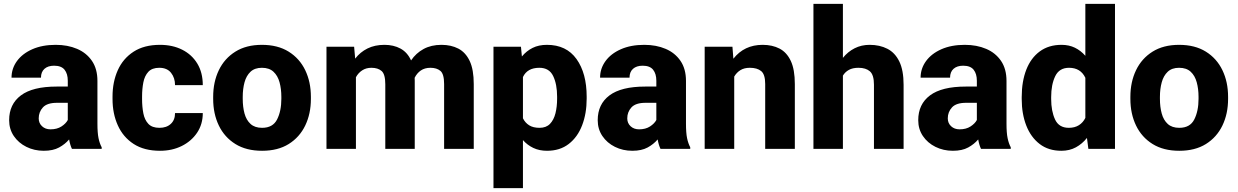

<svg xmlns="http://www.w3.org/2000/svg" viewBox="-20 -770 6401 993"><path d="M352.1 0Q342.8 -19 337.4 -48.8Q316.9 -24.4 285.6 -7.3Q254.4 9.8 206.5 9.8Q157.2 9.8 116.5 -10.5Q75.7 -30.8 51.5 -66.4Q27.3 -102.1 27.3 -148.4Q27.3 -231 88.1 -276.6Q148.9 -322.3 273.4 -322.3H330.6V-352.5Q330.6 -388.2 314 -409.2Q297.4 -430.2 259.8 -430.2Q228 -430.2 210 -414.1Q191.9 -397.9 191.9 -368.2H39.6Q39.6 -415.5 67.6 -454.1Q95.7 -492.7 147.2 -515.4Q198.7 -538.1 268.1 -538.1Q330.1 -538.1 378.7 -517.3Q427.2 -496.6 455.6 -455.1Q483.9 -413.6 483.9 -351.6V-130.4Q483.9 -83 489.5 -55.7Q495.1 -28.3 505.9 -8.3V0ZM241.2 -101.1Q274.9 -101.1 297.9 -116Q320.8 -130.9 330.6 -149.4V-238.3H274.9Q223.6 -238.3 201.9 -214.6Q180.2 -190.9 180.2 -157.7Q180.2 -133.3 197.3 -117.2Q214.4 -101.1 241.2 -101.1Z M804.7 -108.9Q841.3 -108.9 863.3 -129.2Q885.3 -149.4 885.3 -185.1H1028.8Q1028.8 -127.4 999.3 -83.5Q969.7 -39.6 919.9 -14.9Q870.1 9.8 807.6 9.8Q725.6 9.8 671.1 -25.6Q616.7 -61 589.4 -121.6Q562 -182.1 562 -257.8V-270.5Q562 -346.2 589.1 -406.7Q616.2 -467.3 670.9 -502.7Q725.6 -538.1 807.1 -538.1Q872.6 -538.1 922.4 -512.9Q972.2 -487.8 1000.5 -441.2Q1028.8 -394.5 1028.8 -329.6H885.3Q885.3 -367.2 864.7 -393.3Q844.2 -419.4 803.7 -419.4Q766.6 -419.4 747.3 -398.7Q728 -377.9 721.4 -344Q714.8 -310.1 714.8 -270.5V-257.8Q714.8 -217.8 721.4 -183.8Q728 -149.9 747.3 -129.4Q766.6 -108.9 804.7 -108.9Z M1082.5 -258.8V-269Q1082.5 -346.2 1111.8 -407Q1141.1 -467.8 1197.3 -502.9Q1253.4 -538.1 1334.5 -538.1Q1416.5 -538.1 1472.9 -502.9Q1529.3 -467.8 1558.6 -407Q1587.9 -346.2 1587.9 -269V-258.8Q1587.9 -181.6 1558.6 -120.8Q1529.3 -60.1 1473.1 -25.1Q1417 9.8 1335.4 9.8Q1253.9 9.8 1197.5 -25.1Q1141.1 -60.1 1111.8 -120.8Q1082.5 -181.6 1082.5 -258.8ZM1235.4 -269V-258.8Q1235.4 -216.8 1244.6 -182.9Q1253.9 -148.9 1275.9 -128.9Q1297.9 -108.9 1335.4 -108.9Q1391.1 -108.9 1413.1 -152.3Q1435.1 -195.8 1435.1 -258.8V-269Q1435.1 -310.1 1425.8 -344.2Q1416.5 -378.4 1394.5 -398.9Q1372.6 -419.4 1334.5 -419.4Q1297.4 -419.4 1275.6 -398.9Q1253.9 -378.4 1244.6 -344.2Q1235.4 -310.1 1235.4 -269Z M1900.9 -419.4Q1873.5 -419.4 1853.3 -406.2Q1833 -393.1 1820.8 -370.6V0H1668.5V-528.3H1811.5L1816.9 -466.8Q1842.8 -500.5 1880.6 -519.3Q1918.5 -538.1 1968.3 -538.1Q2015.6 -538.1 2051.3 -518.8Q2086.9 -499.5 2106 -457.5Q2131.3 -495.1 2170.7 -516.6Q2210 -538.1 2263.2 -538.1Q2313 -538.1 2350.6 -518.6Q2388.2 -499 2409.2 -454.6Q2430.2 -410.2 2430.2 -335V0H2276.9V-335Q2276.9 -387.2 2257.8 -403.3Q2238.8 -419.4 2206.1 -419.4Q2176.8 -419.4 2156.5 -405.5Q2136.2 -391.6 2124.5 -367.7Q2125 -360.4 2125 -352.5V0H1972.7V-334Q1972.7 -386.2 1953.6 -402.8Q1934.6 -419.4 1900.9 -419.4Z M3014.2 -270V-259.8Q3014.2 -183.1 2990.7 -122.1Q2967.3 -61 2921.6 -25.6Q2876 9.8 2809.1 9.8Q2769 9.8 2738.3 -4.9Q2707.5 -19.5 2684.6 -45.4V203.1H2532.2V-528.3H2674.3L2679.2 -478Q2702.6 -506.3 2734.4 -522.2Q2766.1 -538.1 2808.6 -538.1Q2909.2 -538.1 2961.7 -464.6Q3014.2 -391.1 3014.2 -270ZM2861.3 -259.8V-270Q2861.3 -334.5 2840.8 -377Q2820.3 -419.4 2769.5 -419.4Q2707 -419.4 2684.6 -371.6V-158.2Q2695.8 -135.3 2716.6 -122.1Q2737.3 -108.9 2770.5 -108.9Q2804.7 -108.9 2824.5 -129.4Q2844.2 -149.9 2852.8 -184.1Q2861.3 -218.3 2861.3 -259.8Z M3396 0Q3386.7 -19 3381.3 -48.8Q3360.8 -24.4 3329.6 -7.3Q3298.3 9.8 3250.5 9.8Q3201.2 9.8 3160.4 -10.5Q3119.6 -30.8 3095.5 -66.4Q3071.3 -102.1 3071.3 -148.4Q3071.3 -231 3132.1 -276.6Q3192.9 -322.3 3317.4 -322.3H3374.5V-352.5Q3374.5 -388.2 3357.9 -409.2Q3341.3 -430.2 3303.7 -430.2Q3272 -430.2 3253.9 -414.1Q3235.8 -397.9 3235.8 -368.2H3083.5Q3083.5 -415.5 3111.6 -454.1Q3139.6 -492.7 3191.2 -515.4Q3242.7 -538.1 3312 -538.1Q3374 -538.1 3422.6 -517.3Q3471.2 -496.6 3499.5 -455.1Q3527.8 -413.6 3527.8 -351.6V-130.4Q3527.8 -83 3533.4 -55.7Q3539.1 -28.3 3549.8 -8.3V0ZM3285.2 -101.1Q3318.8 -101.1 3341.8 -116Q3364.7 -130.9 3374.5 -149.4V-238.3H3318.8Q3267.6 -238.3 3245.8 -214.6Q3224.1 -190.9 3224.1 -157.7Q3224.1 -133.3 3241.2 -117.2Q3258.3 -101.1 3285.2 -101.1Z M3857.9 -419.4Q3829.1 -419.4 3809.3 -407.2Q3789.6 -395 3777.3 -374V0H3624.5V-528.3H3768.1L3772.9 -466.3Q3829.1 -538.1 3924.3 -538.1Q3974.1 -538.1 4011.5 -518.8Q4048.8 -499.5 4069.8 -455.1Q4090.8 -410.6 4090.8 -335V0H3937.5V-335.4Q3937.5 -385.3 3916.7 -402.3Q3896 -419.4 3857.9 -419.4Z M4339.4 -750V-470.7Q4364.7 -502.4 4399.9 -520.3Q4435.1 -538.1 4477.5 -538.1Q4529.8 -538.1 4569.3 -517.8Q4608.9 -497.6 4631.1 -452.1Q4653.3 -406.7 4653.3 -331.1V0H4500V-332Q4500 -382.8 4479 -401.1Q4458 -419.4 4419.9 -419.4Q4389.6 -419.4 4370.1 -408.4Q4350.6 -397.5 4339.4 -378.9V0H4187V-750Z M5053.7 0Q5044.4 -19 5039.1 -48.8Q5018.6 -24.4 4987.3 -7.3Q4956.1 9.8 4908.2 9.8Q4858.9 9.8 4818.1 -10.5Q4777.3 -30.8 4753.2 -66.4Q4729 -102.1 4729 -148.4Q4729 -231 4789.8 -276.6Q4850.6 -322.3 4975.1 -322.3H5032.2V-352.5Q5032.2 -388.2 5015.6 -409.2Q4999 -430.2 4961.4 -430.2Q4929.7 -430.2 4911.6 -414.1Q4893.6 -397.9 4893.6 -368.2H4741.2Q4741.2 -415.5 4769.3 -454.1Q4797.4 -492.7 4848.9 -515.4Q4900.4 -538.1 4969.7 -538.1Q5031.7 -538.1 5080.3 -517.3Q5128.9 -496.6 5157.2 -455.1Q5185.5 -413.6 5185.5 -351.6V-130.4Q5185.5 -83 5191.2 -55.7Q5196.8 -28.3 5207.5 -8.3V0ZM4942.9 -101.1Q4976.6 -101.1 4999.5 -116Q5022.5 -130.9 5032.2 -149.4V-238.3H4976.6Q4925.3 -238.3 4903.6 -214.6Q4881.8 -190.9 4881.8 -157.7Q4881.8 -133.3 4898.9 -117.2Q4916 -101.1 4942.9 -101.1Z M5264.2 -257.8V-268.1Q5264.2 -348.6 5287.8 -409.4Q5311.5 -470.2 5357.7 -504.2Q5403.8 -538.1 5470.2 -538.1Q5508.8 -538.1 5539.3 -523.2Q5569.8 -508.3 5593.3 -481.4V-750H5746.6V0H5608.9L5601.6 -56.6Q5577.1 -25.9 5544.4 -8.1Q5511.7 9.8 5469.2 9.8Q5402.8 9.8 5357.2 -25.1Q5311.5 -60.1 5287.8 -120.6Q5264.2 -181.2 5264.2 -257.8ZM5416.5 -268.1V-257.8Q5416.5 -195.8 5436.5 -152.3Q5456.5 -108.9 5507.8 -108.9Q5538.6 -108.9 5560.1 -122.6Q5581.5 -136.2 5593.3 -160.2V-367.7Q5568.8 -419.4 5508.8 -419.4Q5458.5 -419.4 5437.5 -376Q5416.5 -332.5 5416.5 -268.1Z M5826.2 -258.8V-269Q5826.2 -346.2 5855.5 -407Q5884.8 -467.8 5940.9 -502.9Q5997.1 -538.1 6078.1 -538.1Q6160.2 -538.1 6216.6 -502.9Q6272.9 -467.8 6302.2 -407Q6331.5 -346.2 6331.5 -269V-258.8Q6331.5 -181.6 6302.2 -120.8Q6272.9 -60.1 6216.8 -25.1Q6160.6 9.8 6079.1 9.8Q5997.6 9.8 5941.2 -25.1Q5884.8 -60.1 5855.5 -120.8Q5826.2 -181.6 5826.2 -258.8ZM5979 -269V-258.8Q5979 -216.8 5988.3 -182.9Q5997.6 -148.9 6019.5 -128.9Q6041.5 -108.9 6079.1 -108.9Q6134.8 -108.9 6156.7 -152.3Q6178.7 -195.8 6178.7 -258.8V-269Q6178.7 -310.1 6169.4 -344.2Q6160.2 -378.4 6138.2 -398.9Q6116.2 -419.4 6078.1 -419.4Q6041 -419.4 6019.3 -398.9Q5997.6 -378.4 5988.3 -344.2Q5979 -310.1 5979 -269Z"/></svg>

Font: Vazirmatn RD UI ExtraBold
Style: Regular
Weight: 800
Designer: Saber Rastikerdar
Foundry: Saber Rastikerdar
Version: Version 33.003